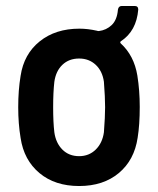

<svg xmlns="http://www.w3.org/2000/svg" viewBox="-20 -615 528 643"><path d="M448 -257Q448 -197 441 -154Q430 -79 378 -35.5Q326 8 245 8Q164 8 112 -35.5Q60 -79 49 -153Q41 -201 41 -256Q41 -313 49 -361Q60 -434 113 -476.5Q166 -519 246 -519Q274 -519 305 -512Q307 -511 311 -511Q336 -514 354 -531Q372 -548 375 -583Q377 -595 388 -595H431Q443 -595 443 -583Q437 -511 385 -477Q381 -474 384 -470Q429 -429 440 -362Q448 -312 448 -257ZM332 -256Q332 -289 328 -341Q323 -377 300.5 -398Q278 -419 245 -419Q211 -419 189 -398Q167 -377 162 -341Q158 -306 158 -256Q158 -205 162 -172Q167 -136 189 -114Q211 -92 245 -92Q278 -92 300.5 -114Q323 -136 328 -172Q332 -224 332 -256Z"/></svg>

Font: Barlow Semi Condensed SemiBold
Style: Regular
Weight: 600
Width: 4
Designer: Jeremy Tribby
Foundry: Tribby Type
Version: Version 1.408